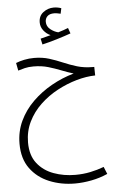

<svg xmlns="http://www.w3.org/2000/svg" viewBox="-67 -725 716 1164"><g transform="rotate(-5 290.5 -143.0)"><path d="M342 394Q258 394 186 364.5Q114 335 70.5 275.5Q27 216 27 125Q27 50 57 -13.5Q87 -77 138.5 -127.5Q190 -178 255 -214.5Q320 -251 391 -271Q355 -282 318.5 -296.5Q282 -311 241.5 -323Q201 -335 152 -335Q121 -335 99 -329.5Q77 -324 58 -318L49 -365Q71 -374 100 -380Q129 -386 160 -386Q210 -386 251.5 -373Q293 -360 332.5 -343Q372 -326 415 -313Q458 -300 511 -300H519L520 -248Q466 -247 406 -230Q346 -213 288 -182Q230 -151 182.5 -106Q135 -61 107 -3.5Q79 54 79 122Q79 200 117 248.5Q155 297 216.5 319.5Q278 342 348 342Q396 342 439.5 333Q483 324 523 309L541 353Q494 374 442 384Q390 394 342 394ZM218 -463 210 -499Q229 -504 243.5 -507.5Q258 -511 272 -515Q247 -526 230 -548Q213 -570 213 -597Q213 -637 241.5 -658.5Q270 -680 305 -680Q329 -680 351 -672L344 -639Q335 -641 325 -643Q315 -645 305 -645Q277 -645 263.5 -631.5Q250 -618 250 -598Q250 -570 272.5 -552Q295 -534 320 -528Q354 -538 381 -549L393 -515Q357 -502 307.5 -487Q258 -472 218 -463Z"/></g></svg>

Font: Noto Sans Arabic SemCond Light
Style: Regular
Weight: 300
Width: 4
Designer: Monotype Design Team, Nadine Chahine, Nizar Qandah and Khaled Hosny
Foundry: Monotype Imaging Inc.
Version: Version 2.012; ttfautohint (v1.8.4.7-5d5b)